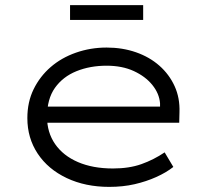

<svg xmlns="http://www.w3.org/2000/svg" viewBox="-20 -721 823 751"><path d="M407 10Q314 10 241 -24.5Q168 -59 127.5 -120Q87 -181 87 -259Q87 -322 111.5 -372Q136 -422 178 -458.5Q220 -495 277 -515Q334 -535 397 -535Q459 -535 512 -516.5Q565 -498 603.5 -464Q642 -430 663 -384Q684 -338 682 -282L681 -241H151L140 -304H624L606 -293V-317Q603 -355 576 -388.5Q549 -422 503.5 -443Q458 -464 397 -464Q332 -464 279 -442.5Q226 -421 195 -377.5Q164 -334 164 -264Q164 -203 195.5 -157.5Q227 -112 285 -87Q343 -62 422 -62Q485 -62 533 -79Q581 -96 624 -125L658 -68Q630 -46 591 -28.5Q552 -11 506.5 -0.5Q461 10 407 10ZM254 -643V-701H540V-643Z"/></svg>

Font: Lexend Mega Light
Style: Regular
Weight: 300
Version: Version 1.007